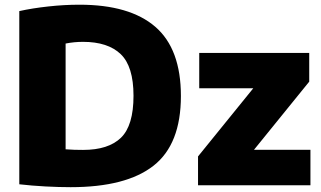

<svg xmlns="http://www.w3.org/2000/svg" viewBox="-20 -768 1331 796"><path d="M273 8Q225 8 168.5 5Q112 2 60 -4V-722Q114 -734 180 -741.2Q246 -748.5 309.5 -748.5Q518 -748.5 624 -656.8Q730 -565 730 -370Q730 -170 616.5 -81Q503 8 273 8ZM324.5 -146.5Q429.5 -146.5 481.5 -197Q533.5 -247.5 533.5 -371Q533.5 -493 480.2 -543.8Q427 -594.5 324 -594.5Q287.5 -594.5 252 -587.5V-149Q271 -147.5 288.8 -147Q306.5 -146.5 324.5 -146.5ZM801 0V-119.5L1030 -402H806V-548.5H1262V-429.5L1033 -147H1267V0Z"/></svg>

Font: Encode Sans XBd
Style: Regular
Weight: 800
Designer: Multiple Designers
Foundry: Impallari Type
Version: Version 3.002; ttfautohint (v1.8.3) -l 8 -r 50 -G 200 -x 14 